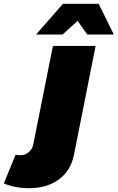

<svg xmlns="http://www.w3.org/2000/svg" viewBox="-169 -789 620 1012"><path d="M-60 29Q-36 29 -17.5 13Q1 -3 6 -26L110 -547H335L221 26Q204 111 141 157Q78 203 -16 203Q-87 203 -149 178L-87 27Q-76 29 -60 29ZM431 -607H291L240 -679L161 -607H21L163 -769H351Z"/></svg>

Font: Gontserrat Black
Style: Italic
Weight: 900
Italic angle: -11.3°
Designer: Julieta Ulanovsky
Foundry: Julieta Ulanovsky
Version: Version 6.001